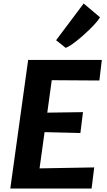

<svg xmlns="http://www.w3.org/2000/svg" viewBox="-20 -1095 620 1115"><path d="M511.9 0H39.8L143.5 -747H571.3L557.1 -627.5L280.5 -629.3L254.6 -440.8L461.8 -443.8L446.9 -322.6L238.8 -327.7L209.7 -117.2L527.2 -122.8ZM361.5 -817 305.8 -861.5 465.8 -1074.6 560.6 -994.9Q554.7 -983 537.2 -962.9Q519.8 -942.9 495.9 -919.9Q472 -896.9 446.5 -875.2Q421.1 -853.6 398.6 -837.8Q376 -822 361.5 -817Z"/></svg>

Font: Merriweather Sans Variable Regular
Style: Italic
Weight: 300
Italic angle: -8°
Designer: Eben Sorkin
Foundry: Eben Sorkin
Version: Version 2.001